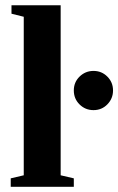

<svg xmlns="http://www.w3.org/2000/svg" viewBox="-20 -714 452 734"><path d="M211.9 -43.9 262.2 -32.2V0H21V-32.2L70.8 -43.9V-649.9L23.9 -661.6V-693.8H211.9ZM262.2 -368.2Q262.2 -399.9 284.4 -421.4Q306.6 -442.9 337.4 -442.9Q368.7 -442.9 390.4 -421.1Q412.1 -399.4 412.1 -368.2Q412.1 -337.4 390.6 -315.2Q369.1 -293 337.4 -293Q306.2 -293 284.2 -314.7Q262.2 -336.4 262.2 -368.2Z"/></svg>

Font: Liberation Serif
Style: Bold
Weight: 700
Designer: Steve Matteson
Foundry: Ascender Corporation
Version: Version 2.1.5